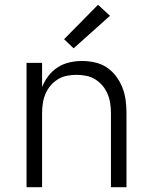

<svg xmlns="http://www.w3.org/2000/svg" viewBox="-20 -783 640 803"><path d="M91 0V-520H156V-419Q166 -444 182.5 -465.5Q199 -487 221.5 -501.5Q244 -516 270.5 -522Q297 -528 323 -528Q350 -528 377 -522Q404 -516 426.5 -501Q449 -486 465.5 -464Q482 -442 492 -416.5Q502 -391 505.5 -364Q509 -337 509 -310V0H444V-310Q444 -330 441 -350.5Q438 -371 430 -390Q422 -409 409 -424.5Q396 -440 378.5 -451Q361 -462 340.5 -466Q320 -470 300 -470Q280 -470 259.5 -466Q239 -462 221.5 -451Q204 -440 191 -424.5Q178 -409 170 -390Q162 -371 159 -350.5Q156 -330 156 -310V0ZM288 -581 248 -619 390 -763 440 -717Z"/></svg>

Font: Iosevka SS04 Light Extended
Style: Regular
Weight: 300
Width: 7
Monospace: yes
Designer: Belleve Invis
Foundry: Belleve Invis
Version: Version 19.0.0; ttfautohint (v1.8.4)